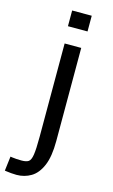

<svg xmlns="http://www.w3.org/2000/svg" viewBox="-162 -819 616 1051"><g transform="rotate(15 146.5 -294.0)"><path d="M47 180Q33 180 17 178.5Q1 177 -9.5 175.5Q-20 174 -20 174L-10 92Q-10 92 -0.5 93.5Q9 95 24 96Q39 97 54 97Q80 97 93 88.5Q106 80 111 48Q116 16 116 -53V-583H210V-55Q210 33 188 84.5Q166 136 129 158Q92 180 47 180ZM109 -679V-768H220V-679Z"/></g></svg>

Font: Ruda Medium
Style: Regular
Weight: 500
Version: Version 2.001